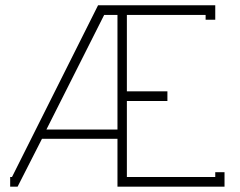

<svg xmlns="http://www.w3.org/2000/svg" viewBox="-20 -699 897 719"><path d="M137.2 -179.2 45.9 0H18.1V-36.1H24.9L347.2 -679.2H786.1V-625H750V-643.1H455.1V-356.9H606.9V-320.8H455.1V-36.1H786.1V-54.2H820.8V0H419.9V-179.2ZM153.8 -213.9H419.9V-643.1H370.1Z"/></svg>

Font: Rawengulk
Style: Regular
Weight: 400
Version: Version 0.92